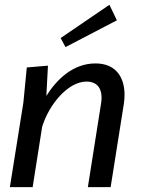

<svg xmlns="http://www.w3.org/2000/svg" viewBox="-20 -774 586 794"><path d="M463.3 -690 432.5 -754.2 230.8 -616.7 250.8 -579.2ZM20.8 0H115L154.2 -249.2C181.7 -340 260 -436.7 338.3 -436.7C371.7 -436.7 400 -419.2 400 -369.2C400 -361.7 399.2 -352.5 397.5 -343.3L343.3 0H437.5L492.5 -346.7C494.2 -358.3 495 -370.8 495 -382.5C495 -454.2 459.2 -511.7 375 -511.7C283.3 -511.7 215.8 -447.5 171.7 -377.5L178.3 -502.5L90.8 -495L76.7 -350Z"/></svg>

Font: Boon Medium
Style: Italic
Weight: 500
Italic angle: -9°
Designer: Sungsit Sawaiwan
Foundry: FontUni
Version: Version 3.0